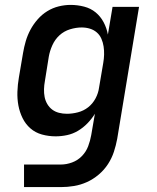

<svg xmlns="http://www.w3.org/2000/svg" viewBox="-20 -548 640 783"><path d="M228 215H78V123H228Q251 123 274 114.5Q297 106 314 88.5Q331 71 339.5 48.5Q348 26 352 3L367 -84Q354 -63 336.5 -45Q319 -27 298 -14.5Q277 -2 253.5 3Q230 8 207 8Q178 8 151 0.5Q124 -7 104 -24.5Q84 -42 72 -66.5Q60 -91 55 -118Q50 -145 51 -174Q52 -203 57 -232L74 -332Q78 -356 85 -380Q92 -404 104 -426.5Q116 -449 133.5 -469Q151 -489 173 -502.5Q195 -516 219.5 -522Q244 -528 268 -528Q296 -528 323 -521Q350 -514 370 -497.5Q390 -481 402.5 -457.5Q415 -434 420 -407L439 -520H547L458 18Q453 45 444.5 71Q436 97 420.5 121Q405 145 382.5 164Q360 183 334.5 194.5Q309 206 282 210.5Q255 215 228 215ZM253 -84Q275 -84 298 -90Q321 -96 339.5 -110.5Q358 -125 369.5 -146.5Q381 -168 384 -191L401 -291Q404 -308 404.5 -325Q405 -342 402.5 -358.5Q400 -375 393.5 -390Q387 -405 375 -415.5Q363 -426 347 -431Q331 -436 313 -436Q290 -436 265.5 -428.5Q241 -421 222.5 -404Q204 -387 193.5 -363.5Q183 -340 179 -317L163 -217Q160 -201 159.5 -184.5Q159 -168 162 -152.5Q165 -137 173 -123.5Q181 -110 193 -101Q205 -92 220.5 -88Q236 -84 253 -84Z"/></svg>

Font: Iosevka SmBd Ex Obl
Style: Regular
Weight: 600
Width: 7
Italic angle: -9°
Monospace: yes
Designer: Belleve Invis
Foundry: Belleve Invis
Version: Version 32.5.0; ttfautohint (v1.8.4)